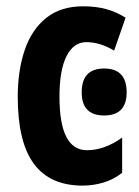

<svg xmlns="http://www.w3.org/2000/svg" viewBox="-20 -577 439 607"><path d="M241.2 9.8Q138.2 9.8 87.2 -59.1Q36.1 -127.9 36.1 -271Q36.1 -354 58.1 -418.7Q80.1 -483.4 126 -520.3Q171.9 -557.1 243.2 -557.1Q283.7 -557.1 316.2 -548.1Q348.6 -539.1 377 -521L340.8 -417Q296.4 -443.8 252.9 -443.8Q212.9 -443.8 190.4 -399.7Q168 -355.5 168 -271Q168 -102.1 254.9 -102.1Q310.5 -102.1 366.2 -142.1V-30.8Q339.8 -9.8 307.4 0Q274.9 9.8 241.2 9.8ZM309.1 -360.4Q380.4 -360.4 380.4 -285.2Q380.4 -211.9 309.1 -211.9Q238.3 -211.9 238.3 -285.2Q238.3 -360.4 309.1 -360.4Z"/></svg>

Font: Open Sans Condensed
Style: Bold
Weight: 700
Width: 3
Designer: Monotype Design Team
Foundry: Monotype Imaging Inc.
Version: Version 3.003; ttfautohint (v1.8.4)